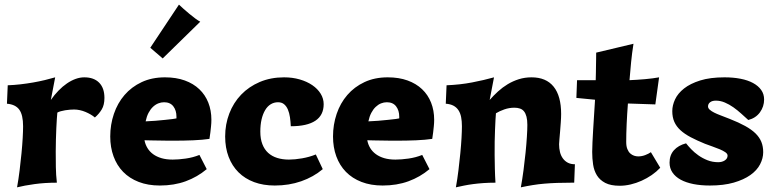

<svg xmlns="http://www.w3.org/2000/svg" viewBox="-20 -784 3326 824"><path d="M226.1 -300.8Q225.1 -291 223.9 -273.4Q222.7 -255.9 221.7 -233.6Q220.7 -211.4 220 -185.5Q219.2 -159.7 219.2 -133.8Q219.2 -101.6 219.7 -67.4Q220.2 -33.2 224.1 0Q172.4 0 128.2 6.1Q84 12.2 53.2 20Q59.6 -15.1 64.2 -53.2Q68.8 -91.3 72.3 -126.5Q75.7 -161.6 77.4 -191.9Q79.1 -222.2 79.1 -242.2Q79.1 -291 62.7 -313.5Q46.4 -335.9 9.8 -338.9L13.2 -418Q39.6 -418.9 67.4 -422.1Q95.2 -425.3 121.8 -429.9Q148.4 -434.6 172.6 -440.4Q196.8 -446.3 216.8 -452.1L198.2 -355Q213.4 -377 231 -395Q248.5 -413.1 267.1 -425.8Q285.6 -438.5 304.4 -445.3Q323.2 -452.1 341.8 -452.1Q382.8 -452.1 405.5 -429.2Q428.2 -406.2 428.2 -363.8Q428.2 -333.5 416.7 -314.5Q405.3 -295.4 387.2 -279.8Q379.4 -286.6 368.9 -292.7Q358.4 -298.8 346.7 -303.7Q335 -308.6 322.5 -311.3Q310.1 -314 297.9 -314Q290 -314 280 -313.2Q270 -312.5 259.8 -310.8Q249.5 -309.1 240.7 -306.6Q231.9 -304.2 226.1 -300.8Z M600.1 -182.1Q603.5 -164.1 612.8 -148.7Q622.1 -133.3 637.2 -122.3Q652.3 -111.3 673.1 -105.2Q693.8 -99.1 721.2 -99.1Q746.1 -99.1 777.1 -103.5Q808.1 -107.9 835.9 -119.1L867.2 -58.1Q827.1 -24.4 777.1 -6.1Q727.1 12.2 666 12.2Q615.2 12.2 575.4 -3.2Q535.6 -18.6 508.5 -46.4Q481.4 -74.2 467.3 -113Q453.1 -151.9 453.1 -198.2Q453.1 -249 468.8 -295.2Q484.4 -341.3 514.4 -376.2Q544.4 -411.1 588.1 -431.6Q631.8 -452.1 688 -452.1Q735.8 -452.1 772.9 -438.7Q810.1 -425.3 835.4 -401.1Q860.8 -377 874 -343.5Q887.2 -310.1 887.2 -270Q887.2 -256.3 885.7 -241.9Q884.3 -227.5 882.8 -215.3Q880.9 -201.2 878.9 -188Q849.6 -183.6 809.6 -181.9Q769.5 -180.2 724.1 -180.2Q709 -180.2 692.4 -180.4Q675.8 -180.7 659.4 -180.9Q643.1 -181.2 627.7 -181.4Q612.3 -181.6 600.1 -182.1ZM684.1 -345.2Q671.4 -345.2 659.2 -340.3Q647 -335.4 636.2 -325.2Q625.5 -314.9 617.4 -299.6Q609.4 -284.2 605 -263.2Q624 -263.7 646.2 -265.6Q668.5 -267.6 688 -269.5Q707.5 -271.5 721.2 -273.2Q734.9 -274.9 737.3 -275.9V-283.2Q737.3 -310.1 723.9 -327.6Q710.4 -345.2 684.1 -345.2ZM625 -579.1 748 -764.2Q754.9 -757.3 767.1 -746.6Q779.3 -735.8 792.7 -724.6Q806.2 -713.4 818.8 -704.1Q831.5 -694.8 839.4 -690.9L678.2 -533.2Z M1365.2 -58.1Q1325.2 -24.4 1272.7 -6.1Q1220.2 12.2 1159.2 12.2Q1109.9 12.2 1070.6 -2.4Q1031.2 -17.1 1003.7 -44.4Q976.1 -71.8 961.2 -110.8Q946.3 -149.9 946.3 -198.2Q946.3 -250.5 964.1 -296.9Q981.9 -343.3 1014.9 -377.7Q1047.9 -412.1 1094.7 -432.1Q1141.6 -452.1 1199.2 -452.1Q1235.4 -452.1 1266.4 -443.1Q1297.4 -434.1 1320.3 -418.5Q1343.3 -402.8 1356.2 -381.8Q1369.1 -360.8 1369.1 -336.9Q1369.1 -289.6 1333.5 -265.9Q1297.9 -242.2 1228 -242.2Q1227.1 -262.2 1224.4 -280.8Q1221.7 -299.3 1215.6 -313.7Q1209.5 -328.1 1199.2 -336.7Q1189 -345.2 1173.3 -345.2Q1155.8 -345.2 1141.6 -336.4Q1127.4 -327.6 1117.7 -311Q1107.9 -294.4 1102.5 -271.2Q1097.2 -248 1097.2 -219.2Q1097.2 -188 1106 -165.3Q1114.7 -142.6 1130.9 -127.9Q1147 -113.3 1169.7 -106.2Q1192.4 -99.1 1220.2 -99.1Q1245.1 -99.1 1276.4 -104.5Q1307.6 -109.9 1335.4 -121.1Z M1556.2 -182.1Q1559.6 -164.1 1568.8 -148.7Q1578.1 -133.3 1593.3 -122.3Q1608.4 -111.3 1629.2 -105.2Q1649.9 -99.1 1677.2 -99.1Q1702.1 -99.1 1733.2 -103.5Q1764.2 -107.9 1792 -119.1L1823.2 -58.1Q1783.2 -24.4 1733.2 -6.1Q1683.1 12.2 1622.1 12.2Q1571.3 12.2 1531.5 -3.2Q1491.7 -18.6 1464.6 -46.4Q1437.5 -74.2 1423.3 -113Q1409.2 -151.9 1409.2 -198.2Q1409.2 -249 1424.8 -295.2Q1440.4 -341.3 1470.5 -376.2Q1500.5 -411.1 1544.2 -431.6Q1587.9 -452.1 1644 -452.1Q1691.9 -452.1 1729 -438.7Q1766.1 -425.3 1791.5 -401.1Q1816.9 -377 1830.1 -343.5Q1843.3 -310.1 1843.3 -270Q1843.3 -256.3 1841.8 -241.9Q1840.3 -227.5 1838.9 -215.3Q1836.9 -201.2 1835 -188Q1805.7 -183.6 1765.6 -181.9Q1725.6 -180.2 1680.2 -180.2Q1665 -180.2 1648.4 -180.4Q1631.8 -180.7 1615.5 -180.9Q1599.1 -181.2 1583.7 -181.4Q1568.4 -181.6 1556.2 -182.1ZM1640.1 -345.2Q1627.4 -345.2 1615.2 -340.3Q1603 -335.4 1592.3 -325.2Q1581.5 -314.9 1573.5 -299.6Q1565.4 -284.2 1561 -263.2Q1580.1 -263.7 1602.3 -265.6Q1624.5 -267.6 1644 -269.5Q1663.6 -271.5 1677.2 -273.2Q1690.9 -274.9 1693.4 -275.9V-283.2Q1693.4 -310.1 1679.9 -327.6Q1666.5 -345.2 1640.1 -345.2Z M2081.5 -355Q2098.1 -374 2117.4 -391.6Q2136.7 -409.2 2158.9 -422.6Q2181.2 -436 2206.8 -444.1Q2232.4 -452.1 2261.2 -452.1Q2323.7 -452.1 2356 -412.1Q2388.2 -372.1 2388.2 -294.9Q2388.2 -278.8 2386.7 -259Q2385.3 -239.3 2383.8 -220.7Q2382.3 -202.1 2380.9 -187Q2379.4 -171.9 2379.4 -165Q2379.4 -147 2383.3 -131.3Q2387.2 -115.7 2395.8 -104Q2404.3 -92.3 2417 -85.7Q2429.7 -79.1 2447.3 -79.1L2444.3 0H2434.1Q2398.9 0 2370.4 1Q2341.8 2 2316.4 4.2Q2291 6.3 2266.6 10.3Q2242.2 14.2 2215.3 20Q2221.7 -15.1 2226.8 -54Q2231.9 -92.8 2235.6 -129.4Q2239.3 -166 2241.2 -197Q2243.2 -228 2243.2 -248Q2243.2 -269 2239.5 -283.2Q2235.8 -297.4 2229 -305.9Q2222.2 -314.5 2211.7 -318.1Q2201.2 -321.8 2187.5 -321.8Q2165.5 -321.8 2144.5 -314.5Q2123.5 -307.1 2108.4 -297.9Q2107.4 -287.1 2106.4 -268.8Q2105.5 -250.5 2104.5 -227.1Q2103.5 -203.6 2103 -176Q2102.5 -148.4 2102.8 -118.9Q2103 -89.4 2103.8 -59.1Q2104.5 -28.8 2106.4 0Q2078.1 0 2054.4 1.7Q2030.8 3.4 2010.3 6.1Q1989.7 8.8 1971.4 12.5Q1953.1 16.1 1936.5 20Q1942.9 -15.1 1947.5 -53.2Q1952.1 -91.3 1955.6 -126.5Q1959 -161.6 1960.7 -191.9Q1962.4 -222.2 1962.4 -242.2Q1962.4 -264.2 1959 -281.5Q1955.6 -298.8 1947.5 -311Q1939.5 -323.2 1926.3 -330.3Q1913.1 -337.4 1893.1 -338.9L1896.5 -418Q1955.1 -420.4 2005.9 -430.2Q2056.6 -439.9 2100.1 -452.1Z M2639.6 13.2Q2601.1 13.2 2577.6 1Q2554.2 -11.2 2541.7 -31.5Q2529.3 -51.8 2525.4 -77.9Q2521.5 -104 2521.5 -131.8Q2521.5 -148.4 2522.7 -173.1Q2523.9 -197.8 2525.6 -227.1Q2527.3 -256.3 2529.5 -289.3Q2531.7 -322.3 2533.7 -356L2453.6 -363.8L2456.5 -439.9H2536.6Q2537.1 -457.5 2537.4 -472.2Q2537.6 -486.8 2537.8 -500.7Q2538.1 -514.6 2538.3 -528.6Q2538.6 -542.5 2538.6 -558.1L2698.7 -596.2Q2692.4 -556.2 2688.5 -517.1Q2684.6 -478 2681.6 -439.9Q2697.8 -440.4 2714.8 -441.7Q2731.9 -442.9 2748.8 -444.3Q2765.6 -445.8 2780.8 -447.8Q2795.9 -449.7 2808.6 -452.1L2792.5 -335.9L2674.8 -339.8Q2671.4 -295.4 2669.4 -252Q2667.5 -208.5 2667.5 -174.8Q2667.5 -156.2 2672.4 -144.3Q2677.2 -132.3 2684.8 -125.5Q2692.4 -118.7 2701.4 -115.7Q2710.4 -112.8 2718.8 -112.8Q2734.4 -112.8 2749 -118.4Q2763.7 -124 2773.4 -130.9L2813.5 -64Q2797.4 -46.9 2776.9 -32.7Q2756.3 -18.6 2733.4 -8.3Q2710.4 2 2686.5 7.6Q2662.6 13.2 2639.6 13.2Z M3005.4 -167Q2970.7 -181.2 2944.3 -195.1Q2918 -209 2900.4 -225.1Q2882.8 -241.2 2874 -261Q2865.2 -280.8 2865.2 -307.1Q2865.2 -332 2877.2 -357.7Q2889.2 -383.3 2915.8 -404.3Q2942.4 -425.3 2985.1 -438.7Q3027.8 -452.1 3089.4 -452.1Q3127 -452.1 3158.2 -446Q3189.5 -439.9 3211.9 -427.7Q3234.4 -415.5 3246.8 -397.9Q3259.3 -380.4 3259.3 -356.9Q3259.3 -326.7 3241.5 -302Q3223.6 -277.3 3191.4 -269Q3177.2 -281.7 3161.1 -296.4Q3145 -311 3127.4 -323.5Q3109.9 -335.9 3090.8 -344Q3071.8 -352.1 3052.2 -352.1Q3036.6 -352.1 3027.6 -345.2Q3018.6 -338.4 3018.6 -327.1Q3018.6 -319.8 3025.9 -313.2Q3033.2 -306.6 3044.9 -300.8Q3056.6 -294.9 3070.8 -289.6Q3085 -284.2 3098.6 -278.8L3111.3 -273.9Q3150.9 -258.3 3178.2 -243.2Q3205.6 -228 3222.7 -211.2Q3239.7 -194.3 3247.6 -174.8Q3255.4 -155.3 3255.4 -130.9Q3255.4 -104.5 3241.9 -78.6Q3228.5 -52.7 3200.2 -32.7Q3171.9 -12.7 3128.7 -0.2Q3085.4 12.2 3026.4 12.2Q2987.8 12.2 2955.8 5.9Q2923.8 -0.5 2901.1 -12.9Q2878.4 -25.4 2866 -43.7Q2853.5 -62 2853.5 -85.9Q2853.5 -118.2 2872.3 -139.2Q2891.1 -160.2 2924.3 -168.9Q2933.1 -157.7 2946.3 -143.8Q2959.5 -129.9 2977.1 -117.4Q2994.6 -105 3016.1 -96.4Q3037.6 -87.9 3062.5 -87.9Q3079.1 -87.9 3090.8 -95.7Q3102.5 -103.5 3102.5 -116.2Q3102.5 -124 3093 -130.6Q3083.5 -137.2 3069.1 -143.3Q3054.7 -149.4 3037.6 -155.3Q3020.5 -161.1 3005.4 -167Z"/></svg>

Font: Simonetta
Style: Black
Weight: 900
Designer: Gayaneh Bagdasaryan
Foundry: Brownfox
Version: Version 1.002